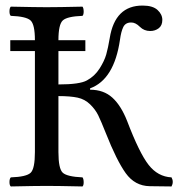

<svg xmlns="http://www.w3.org/2000/svg" viewBox="-20 -671 646 693"><path d="M190.9 -122.1Q190.9 -62 206.5 -47.6Q222.2 -33.2 277.8 -30.8Q281.7 -25.9 282 -13.9Q282.2 -2 277.8 2Q188 0 148.9 0Q108.9 0 19 2Q14.2 -2 14.2 -13.9Q14.2 -25.9 19 -30.8Q75.2 -32.7 90.6 -47.4Q106 -62 106 -122.1V-486.8H17.1V-525.9H106Q106 -583 90.1 -597.4Q74.2 -611.8 19 -613.8Q14.2 -617.7 14.2 -629.9Q14.2 -642.1 19 -647Q113.3 -645 147.9 -645Q189.9 -645 277.8 -647Q281.7 -642.1 282 -630.1Q282.2 -618.2 277.8 -613.8Q222.7 -611.8 206.8 -597.4Q190.9 -583 190.9 -525.9H288.1V-486.8H190.9V-366.2Q268.1 -366.2 293.9 -380.9Q321.8 -396 339.4 -423.6Q356.9 -451.2 363.5 -474.6Q370.1 -498 376 -533.2Q395 -651.4 495.1 -650.9Q531.2 -650.9 548.6 -635Q565.9 -619.1 565.9 -599.1Q565.9 -579.1 553 -569.1Q540 -559.1 522 -559.1Q500 -559.1 484.9 -574.2Q468.8 -590.3 453.1 -589.8Q433.1 -589.8 425 -573.5Q417 -557.1 413.1 -527.8Q392.1 -383.8 305.2 -352.1V-347.2Q354 -347.2 385.5 -318.6Q417 -290 439 -233.9Q482.9 -118.7 516.4 -75.9Q549.8 -33.2 599.1 -30.8Q607.9 -14.6 599.1 2L520 1Q466.8 0 433.8 -45.9Q400.9 -91.8 361.8 -190.9Q344.7 -233.9 334.5 -254.9Q324.2 -275.9 305.2 -294.4Q286.1 -313 260 -318.6Q233.9 -324.2 190.9 -324.2Z"/></svg>

Font: Linux Libertine
Style: Regular
Weight: 400
Designer: Philipp H. Poll
Foundry: Philipp H. Poll
Version: Version 5.3.0 ; ttfautohint (v0.9)